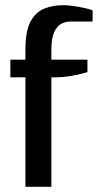

<svg xmlns="http://www.w3.org/2000/svg" viewBox="-20 -720 377 740"><path d="M78 0V-422H20V-490H78V-530Q78 -600 97.5 -636.5Q117 -673 150 -686.5Q183 -700 223 -700Q240 -700 261.5 -697Q283 -694 304 -689.5Q325 -685 337 -680V-637H250Q233 -637 216.5 -628.5Q200 -620 189 -596.5Q178 -573 178 -530V-490H317V-442Q295 -435 260.5 -428.5Q226 -422 193 -422H178V0Z"/></svg>

Font: Cuprum Medium
Style: Regular
Weight: 500
Designer: Jovanny Lemonad
Foundry: Jovanny Lemonad
Version: Version 3.000